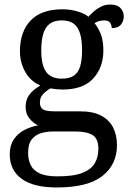

<svg xmlns="http://www.w3.org/2000/svg" viewBox="-20 -587 578 847"><path d="M231 240Q127 240 75 201.5Q23 163 23 94Q23 55 40.5 28.5Q58 2 86.5 -13Q115 -28 148 -34Q128 -43 110.5 -63.5Q93 -84 93 -116Q93 -146 108.5 -168Q124 -190 158 -210Q115 -228 91.5 -269.5Q68 -311 68 -361Q68 -447 115 -496.5Q162 -546 256 -546Q292 -546 324 -536Q356 -526 370 -513Q380 -524 394 -536.5Q408 -549 426.5 -558Q445 -567 467 -567Q497 -567 511.5 -551.5Q526 -536 526 -515Q526 -494 513.5 -478.5Q501 -463 473 -463Q473 -474 466.5 -485.5Q460 -497 440 -497Q427 -497 417 -494Q407 -491 397 -485Q414 -464 425 -435.5Q436 -407 436 -364Q436 -290 391.5 -241Q347 -192 256 -192Q244 -192 228.5 -193.5Q213 -195 203 -197Q184 -187 170 -172Q156 -157 156 -134Q156 -116 167.5 -106Q179 -96 218 -96H331Q391 -96 427 -76.5Q463 -57 479.5 -23.5Q496 10 496 53Q496 139 431.5 189.5Q367 240 231 240ZM233 191Q305 191 344 175.5Q383 160 398.5 132.5Q414 105 414 70Q414 24 388 8.5Q362 -7 312 -7H214Q186 -7 161 0.5Q136 8 120 28Q104 48 104 88Q104 117 115 140.5Q126 164 154 177.5Q182 191 233 191ZM253 -240Q286 -240 305.5 -253Q325 -266 333.5 -294Q342 -322 342 -365Q342 -410 333 -439.5Q324 -469 304.5 -483Q285 -497 252 -497Q220 -497 200 -482.5Q180 -468 171 -438.5Q162 -409 162 -364Q162 -300 183.5 -270Q205 -240 253 -240Z"/></svg>

Font: Noto Serif Khmer
Style: Regular
Weight: 400
Designer: Danh Hong and the Monotype Design Team
Foundry: Monotype Imaging Inc.
Version: Version 2.003